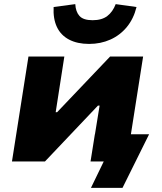

<svg xmlns="http://www.w3.org/2000/svg" viewBox="-20 -783 786 931"><path d="M421 128 483 0H419L440 -132H703L574 128ZM38 0 118 -509H292L250 -239H257L514 -509H674L594 0H419L463 -271H455L198 0ZM412 -570Q355 -570 315 -591Q275 -612 256 -652Q237 -692 240 -749L345 -763Q347 -726 365.5 -705.5Q384 -685 429 -685Q474 -685 500.5 -705.5Q527 -726 541 -763L642 -749Q628 -692 595 -652Q562 -612 515 -591Q468 -570 412 -570Z"/></svg>

Font: Nunito Sans 6pt Black
Style: Italic
Weight: 900
Italic angle: -9°
Version: Version 3.101;gftools[0.9.27]